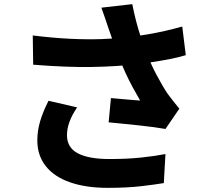

<svg xmlns="http://www.w3.org/2000/svg" viewBox="-20 -843 1040 926"><path d="M502 -710Q496 -727 487.5 -753Q479 -779 469 -806L618 -823Q626 -782 636 -743Q646 -704 658 -668Q670 -632 682 -600Q705 -538 736 -480Q767 -422 789 -390Q803 -371 817 -353.5Q831 -336 845 -319L778 -221Q756 -225 723.5 -229.5Q691 -234 652.5 -238Q614 -242 575.5 -246Q537 -250 504 -253L515 -370Q539 -368 566 -365.5Q593 -363 617 -361Q641 -359 656 -358Q639 -387 620 -422Q601 -457 583 -496.5Q565 -536 550 -576Q534 -617 522.5 -651Q511 -685 502 -710ZM138 -672Q235 -660 317.5 -656Q400 -652 471 -654.5Q542 -657 603 -664Q649 -670 693 -677.5Q737 -685 778.5 -694.5Q820 -704 859 -715L876 -577Q844 -567 806 -559.5Q768 -552 727.5 -545.5Q687 -539 646 -534Q544 -522 422 -520Q300 -518 140 -531ZM352 -325Q328 -290 315.5 -256.5Q303 -223 303 -191Q303 -131 355.5 -103.5Q408 -76 508 -76Q592 -76 659 -83Q726 -90 778 -100L770 40Q729 47 660.5 55Q592 63 499 63Q395 63 318.5 36.5Q242 10 201 -41.5Q160 -93 160 -166Q160 -212 173.5 -258Q187 -304 214 -357Z"/></svg>

Font: Noto Sans JP ExtraBold
Style: Regular
Weight: 800
Designer: Ryoko NISHIZUKA  (kana, bopomofo & ideographs); Paul D. Hunt (Latin, Greek & Cyrillic); Sandoll Communications , Soo-you
Foundry: Adobe
Version: Version 2.004-H2;hotconv 1.0.118;makeotfexe 2.5.65603